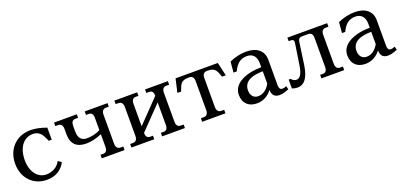

<svg xmlns="http://www.w3.org/2000/svg" viewBox="7 -1224 4068 1946"><g transform="rotate(-20 2040.5 -250.5)"><path d="M439 -351H471V-481C415 -502 354 -516 300 -516C146 -516 39 -404 39 -248C39 -92 144 15 288 15C389 15 452 -31 490 -102L454 -128C426 -69 362 -38 302 -38C208 -38 143 -124 143 -248C143 -381 207 -471 310 -471C356 -471 391 -449 414 -404C421 -391 428 -377 439 -351Z M789 -194C840 -194 898 -207 958 -233V-96C958 -59 943 -38 913 -38H883V0H1129V-38H1098C1068 -38 1051 -59 1051 -96V-410C1051 -447 1068 -468 1098 -468H1129V-506H883V-468H913C943 -468 958 -447 958 -410V-277C911 -253 863 -242 812 -242C756 -242 723 -276 723 -347V-410C723 -447 737 -468 767 -468H798V-506H552V-468H583C613 -468 630 -447 630 -410V-352C630 -244 688 -194 789 -194Z M1374 -91V-96L1609 -339V-96C1609 -59 1595 -38 1565 -38H1534V0H1780V-38H1749C1719 -38 1702 -59 1702 -96V-410C1702 -447 1719 -468 1749 -468H1780V-506H1534V-468H1565C1595 -468 1609 -449 1609 -415V-410L1374 -167V-410C1374 -447 1389 -468 1419 -468H1449V-506H1203V-468H1234C1264 -468 1281 -447 1281 -410V-96C1281 -59 1264 -38 1234 -38H1203V0H1449V-38H1419C1389 -38 1374 -57 1374 -91Z M2319 -506H1863L1830 -361H1870L1876 -377C1896 -431 1909 -468 1985 -468H1998C2028 -468 2045 -448 2045 -411V-96C2045 -59 2028 -38 1998 -38H1966V0H2217V-38H2185C2155 -38 2138 -59 2138 -96V-411C2138 -448 2155 -468 2185 -468H2197C2274 -468 2286 -431 2306 -377L2312 -361H2352Z M2627 -516C2569 -516 2503 -502 2445 -475L2435 -360H2470C2502 -428 2542 -471 2618 -471C2680 -471 2718 -432 2718 -357V-315C2554 -314 2408 -253 2408 -130C2408 -37 2465 15 2554 15C2621 15 2677 -17 2718 -70V-69C2718 -19 2742 14 2795 14C2821 14 2842 11 2899 -11L2890 -48C2869 -39 2857 -37 2844 -37C2823 -37 2811 -54 2811 -85V-361C2811 -463 2737 -516 2627 -516ZM2511 -139C2511 -233 2592 -270 2718 -271V-138C2687 -82 2642 -49 2590 -49C2543 -49 2511 -83 2511 -139Z M3069 -506V-468H3094C3119 -468 3127 -455 3123 -427L3088 -197C3071 -90 3037 -73 3010 -73C2984 -73 2969 -88 2957 -102H2936V-6C2954 1 2977 5 2995 5C3056 5 3113 -39 3134 -185L3168 -424C3172 -453 3184 -468 3216 -468H3279C3312 -468 3327 -447 3327 -410V-96C3327 -59 3312 -38 3282 -38H3252V0H3498V-38H3467C3437 -38 3420 -59 3420 -96V-410C3420 -447 3437 -468 3467 -468H3498V-506Z M3797 -516C3739 -516 3673 -502 3615 -475L3605 -360H3640C3672 -428 3712 -471 3788 -471C3850 -471 3888 -432 3888 -357V-315C3724 -314 3578 -253 3578 -130C3578 -37 3635 15 3724 15C3791 15 3847 -17 3888 -70V-69C3888 -19 3912 14 3965 14C3991 14 4012 11 4069 -11L4060 -48C4039 -39 4027 -37 4014 -37C3993 -37 3981 -54 3981 -85V-361C3981 -463 3907 -516 3797 -516ZM3681 -139C3681 -233 3762 -270 3888 -271V-138C3857 -82 3812 -49 3760 -49C3713 -49 3681 -83 3681 -139Z"/></g></svg>

Font: LT Superior Serif Medium
Style: Regular
Weight: 500
Designer: Daniel Lyons
Foundry: LyonsType
Version: Version 2.120;FEAKit 1.0